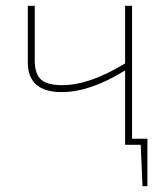

<svg xmlns="http://www.w3.org/2000/svg" viewBox="-20 -500 568 663"><path d="M489 143H472L466 0H412V-257Q292 -182 193 -182Q76 -182 76 -285V-480H100V-287Q101 -243 123 -224Q145 -206 195 -206Q289 -206 412 -281V-480H436V-21H489Z"/></svg>

Font: Taylor Sans Thin
Style: Regular
Weight: 100
Italic angle: -8°
Designer: Natanael Gama
Version: Version 1.001 September 8, 2015